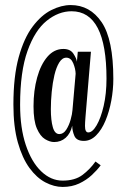

<svg xmlns="http://www.w3.org/2000/svg" viewBox="-20 -728 500 759"><path d="M227.5 11Q194 11 159.5 -7Q125 -25 96.5 -64Q68 -103 50.5 -165Q33 -227 33 -314.5Q33 -426.5 54 -502.2Q75 -578 109.2 -623.2Q143.5 -668.5 183 -688.2Q222.5 -708 259.5 -708Q336 -708 382 -640Q428 -572 428 -416Q428 -373.5 420 -330.2Q412 -287 397 -251Q382 -215 360.2 -193Q338.5 -171 311.5 -171Q282.5 -171 274 -191Q265.5 -211 265.5 -231Q258.5 -200 239.5 -183.2Q220.5 -166.5 194 -166.5Q177 -166.5 158 -178Q139 -189.5 125.8 -220Q112.5 -250.5 112.5 -308Q112.5 -370 126.8 -421.5Q141 -473 167.5 -503.8Q194 -534.5 230.5 -534.5Q258 -534.5 270.2 -515.8Q282.5 -497 284 -484L287.5 -523.5H339.5L318 -266.5Q316 -242 316 -230Q316 -204.5 329 -204.5Q345.5 -204.5 362 -232.8Q378.5 -261 389.8 -309.2Q401 -357.5 401 -417Q401 -683.5 263 -683.5Q211.5 -683.5 164.8 -646Q118 -608.5 88.8 -526.8Q59.5 -445 59.5 -313.5Q59.5 -222 82 -154.8Q104.5 -87.5 142.8 -50.8Q181 -14 227.5 -14Q276 -14 305.8 -36.2Q335.5 -58.5 357.5 -89.5L378 -74.5Q364 -55.5 342.8 -35.8Q321.5 -16 292.8 -2.5Q264 11 227.5 11ZM214.5 -198Q230.5 -198 241.8 -215.2Q253 -232.5 259.2 -255Q265.5 -277.5 266.5 -293L279 -436.5Q278.5 -456 269.5 -478Q260.5 -500 242 -500Q226 -500 214.2 -481Q202.5 -462 195.2 -431.5Q188 -401 184.5 -365.2Q181 -329.5 181 -296.5Q181 -252.5 188.8 -225.2Q196.5 -198 214.5 -198Z"/></svg>

Font: Imbue 50pt Medium
Style: Regular
Weight: 500
Designer: Tyler Finck
Foundry: Etcetera Type Company
Version: Version 1.102; ttfautohint (v1.8.3)